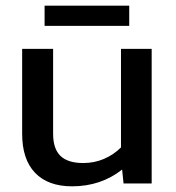

<svg xmlns="http://www.w3.org/2000/svg" viewBox="-20 -646 618 676"><path d="M137 -626H435V-555H137ZM58 -175V-474H167V-175Q167 -122 193 -97Q219 -72 273 -72Q312 -72 346 -86.5Q380 -101 406 -127V-474H514V0H415L410 -49Q335 10 234 10Q149 10 103.5 -37.5Q58 -85 58 -175Z"/></svg>

Font: Kanit
Style: Regular
Weight: 400
Designer: Katatrad Team
Foundry: Cadson Demak
Version: Version 1.001